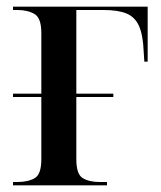

<svg xmlns="http://www.w3.org/2000/svg" viewBox="-20 -556 483 576"><path d="M19 0V-10H32Q64 -10 84 -21.5Q104 -33 104 -78V-265H19V-275H104V-457Q104 -502 83.5 -514Q63 -526 32 -526H19V-536H423V-371H413L411 -402Q409 -451 397 -478Q385 -505 359.5 -515.5Q334 -526 290 -526H209V-275H320V-265H209V-78Q209 -33 228.5 -21.5Q248 -10 279 -10H301V0Z"/></svg>

Font: Noto Serif Display SemiCondensed Medium
Style: Regular
Weight: 500
Width: 4
Designer: Monotype Design Team
Foundry: Monotype Imaging Inc.
Version: Version 2.009